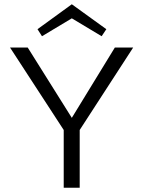

<svg xmlns="http://www.w3.org/2000/svg" viewBox="-20 -881 672 901"><path d="M317 -795 177 -711 156 -744 317 -861 479 -744 457 -711ZM605 -658 354 -271V0H279V-271L27 -658H110L317 -328L519 -658Z"/></svg>

Font: EauTestSC
Style: Regular
Weight: 400
Designer: Christian Thalmann (Catharsis Fonts)
Version: Version 0.001;PS 000.001;hotconv 1.0.88;makeotf.lib2.5.64775